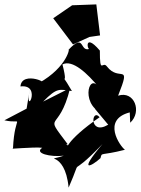

<svg xmlns="http://www.w3.org/2000/svg" viewBox="-33 -756 639 873"><path d="M88 -262 -13 -209C81 -188 34 -250 26 -81C-10 -76 123 -89 159 -84C121 -59 196 -41 257 -48C153 -14 262 -83 279 97C352 -70 263 76 433 -101C317 36 386 -2 424 -37C431 -66 422 -46 535 -75C512 -92 429 -212 557 -245L559 -198C614 -248 578 -345 504 -321C566 -477 510 -380 453 -454C433 -481 421 -414 421 -526C342 -619 366 -506 381 -537C325 -508 358 -615 277 -528C287 -547 276 -452 143 -378C213 -371 66 -439 60 -363C163 -375 75 -212 103 -354ZM398 -262 459 -189C371 -137 382 -267 420 -223C264 -116 259 -64 283 -90C189 -156 153 -96 275 -100C160 -253 234 -142 286 -356L163 -294C227 -359 236 -350 294 -342C218 -473 287 -322 251 -463C296 -487 365 -422 417 -358C367 -435 328 -261 452 -235ZM422 -595 405 -736 295 -732 209 -673 299 -554 374 -588Z"/></svg>

Font: Asimov Silicon
Style: Regular
Weight: 400
Designer: Google
Version: Version 2.000980; 2014